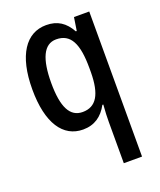

<svg xmlns="http://www.w3.org/2000/svg" viewBox="-145 -640 807 970"><g transform="rotate(-20 258.5 -155.0)"><path d="M351 18V240H449V-540H367L356 -469H351C321 -523 281 -550 220 -550C112 -550 44 -452 44 -268C44 -86 110 10 217 10C278 10 321 -20 350 -74H355C352 -37 351 -5 351 18ZM245 -74C177 -74 145 -136 145 -266C145 -394 176 -465 243 -465C321 -465 352 -403 352 -271V-248C351 -131 318 -74 245 -74Z"/></g></svg>

Font: Noto Sans Arabic Cond Med
Style: Regular
Weight: 500
Width: 3
Designer: Monotype Design Team, Nadine Chahine, Nizar Qandah and Khaled Hosny
Foundry: Monotype Imaging Inc.
Version: Version 2.012